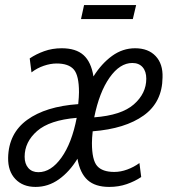

<svg xmlns="http://www.w3.org/2000/svg" viewBox="-20 -725 673 756"><path d="M120 11Q70 11 40.5 -20Q11 -51 12 -104Q14 -200 87 -253Q160 -306 288 -315Q291 -345 291 -362Q291 -428 270.5 -451.5Q250 -475 203 -475Q179 -475 152.5 -466Q126 -457 104 -440L97 -495Q122 -512 154 -523.5Q186 -535 223 -535Q279 -535 309 -508Q339 -481 348 -424Q380 -475 421.5 -505Q463 -535 512 -535Q564 -535 593 -504Q622 -473 620 -420Q619 -323 546 -270.5Q473 -218 345 -208Q342 -180 342 -162Q342 -95 362.5 -71.5Q383 -48 430 -48Q455 -48 481 -57.5Q507 -67 529 -83L536 -28Q511 -11 479 0Q447 11 410 11Q355 11 325 -16Q295 -43 285 -100Q254 -49 212 -19Q170 11 120 11ZM351 -263Q458 -271 507 -314Q556 -357 556 -415Q556 -444 541.5 -460.5Q527 -477 501 -477Q452 -477 411.5 -419.5Q371 -362 351 -263ZM131 -47Q181 -47 222 -104.5Q263 -162 282 -261Q175 -252 126 -209Q77 -166 77 -108Q77 -80 91.5 -63.5Q106 -47 131 -47ZM299 -650 311 -705H516L503 -650Z"/></svg>

Font: Ubuntu Sans Condensed
Style: Italic
Weight: 400
Width: 3
Italic angle: -13.5°
Designer: Dalton Maag Ltd
Foundry: Dalton Maag Ltd
Version: Version 1.006; ttfautohint (v1.8.4.7-5d5b)